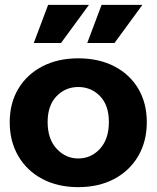

<svg xmlns="http://www.w3.org/2000/svg" viewBox="-20 -760 644 790"><path d="M302 10Q218 10 154.5 -23.5Q91 -57 55.5 -117.5Q20 -178 20 -257Q20 -336 55.5 -395Q91 -454 154.5 -487Q218 -520 302 -520Q387 -520 450.5 -487Q514 -454 549 -395Q584 -336 584 -257Q584 -178 548.5 -117.5Q513 -57 449.5 -23.5Q386 10 302 10ZM302 -108Q355 -108 391.5 -148Q428 -188 428 -258Q428 -327 391.5 -364.5Q355 -402 302 -402Q249 -402 212.5 -364Q176 -326 176 -258Q176 -188 213 -148Q250 -108 302 -108ZM231 -583H119L178 -740H346ZM451 -583H339L398 -740H566Z"/></svg>

Font: Instrument Sans
Style: Bold
Weight: 700
Designer: Rodrigo Fuenzalida
Foundry: fragTYPE
Version: Version 1.000; ttfautohint (v1.8.4.7-5d5b);gftools[0.9.28]